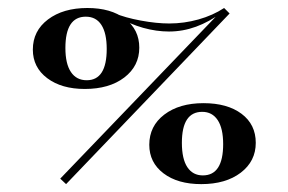

<svg xmlns="http://www.w3.org/2000/svg" viewBox="-20 -449 721 480"><path d="M145.2 11.3 130.6 -2.4 540.3 -429 554 -415.3ZM483.1 11.3Q424.2 11.3 388.7 -15.7Q353.2 -42.7 353.2 -87.1Q353.2 -133.9 390.7 -162.5Q428.2 -191.1 488.7 -191.1Q548.4 -191.1 583.9 -164.5Q619.4 -137.9 619.4 -91.9Q619.4 -46 581.9 -17.3Q544.4 11.3 483.1 11.3ZM487.1 -10.5Q537.9 -10.5 537.9 -88.7Q537.9 -128.2 524.2 -148.8Q510.5 -169.4 485.5 -169.4Q434.7 -169.4 434.7 -91.9Q434.7 -51.6 448.4 -31Q462.1 -10.5 487.1 -10.5ZM191.9 -226.6Q133.9 -226.6 98 -253.6Q62.1 -280.6 62.1 -325Q62.1 -371.8 100 -400.4Q137.9 -429 198.4 -429Q257.3 -429 292.7 -402Q328.2 -375 328.2 -329.8Q328.2 -283.9 290.7 -255.2Q253.2 -226.6 191.9 -226.6ZM196.8 -248.4Q246.8 -248.4 246.8 -326.6Q246.8 -366.1 233.5 -386.7Q220.2 -407.3 194.4 -407.3Q143.5 -407.3 143.5 -329Q143.5 -289.5 157.3 -269Q171 -248.4 196.8 -248.4ZM402.4 -370.2Q371 -370.2 337.9 -379.4Q304.8 -388.7 275 -406.5L266.1 -416.1Q292.7 -404.8 331.9 -397.6Q371 -390.3 403.2 -390.3Q440.3 -390.3 476.2 -400.4Q512.1 -410.5 540.3 -429L534.7 -417.7Q503.2 -394.4 470.2 -382.3Q437.1 -370.2 402.4 -370.2Z"/></svg>

Font: Playfair 5pt SemiExpanded Light ExtraBold
Style: Regular
Weight: 800
Version: Version 2.001;gftools[0.9.30]